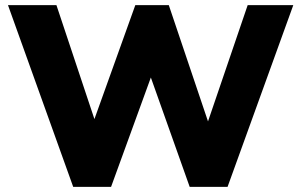

<svg xmlns="http://www.w3.org/2000/svg" viewBox="-20 -725 1168 745"><path d="M264 0 11 -705H199L369 -195H322L505 -705H635L807 -195H767L941 -705H1118L863 0H716L553 -459H578L411 0Z"/></svg>

Font: Nunito Sans 12pt Black
Style: Regular
Weight: 900
Designer: Vernon Adams
Foundry: Vernon Adams
Version: Version 3.101;gftools[0.9.27]